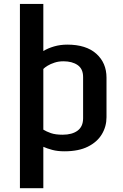

<svg xmlns="http://www.w3.org/2000/svg" viewBox="-20 -759 627 978"><path d="M81.5 -738.8H200.7V-499Q223.6 -513.2 255.4 -522.5Q287.1 -531.7 322.8 -531.7Q418.9 -531.7 470.7 -485.1Q522.5 -438.5 522.5 -363.3V-162.1Q522.5 -114.7 498.8 -75.2Q475.1 -35.6 427.7 -12Q380.4 11.7 308.1 11.7Q272.9 11.7 246.6 4.6Q220.2 -2.4 200.7 -11.2V199.7H81.5ZM299.3 -72.8Q347.2 -72.8 375.2 -93.5Q403.3 -114.3 403.3 -156.7V-366.7Q403.3 -408.2 375.5 -427.5Q347.7 -446.8 303.2 -446.8Q278.3 -446.8 257.6 -439.9Q236.8 -433.1 222.2 -424.1Q207.5 -415 200.7 -407.7V-98.6Q216.3 -88.9 239.5 -80.8Q262.7 -72.8 299.3 -72.8Z"/></svg>

Font: Monda SemiBold
Style: Regular
Weight: 600
Designer: Vernon Adams
Foundry: Vernon Adams
Version: Version 2.200